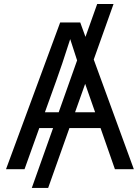

<svg xmlns="http://www.w3.org/2000/svg" viewBox="-20 -839 693 952"><path d="M543 -819.3 444.8 -543.9 643.6 0H549.8L478.5 -204.1H324.2L218.8 92.8H137.7L243.2 -204.1H174.8L101.6 0H9.8L278.3 -727.5H377.9L403.8 -656.2L461.9 -819.3ZM271 -282.2 362.3 -539.6Q347.2 -585 328.1 -645Q304.7 -572.3 288.8 -524.7Q272.9 -477.1 258.8 -438.5L202.6 -282.2ZM402.3 -423.3 352.1 -282.2H451.7Z"/></svg>

Font: Inter Display
Style: Regular
Weight: 400
Designer: Rasmus Andersson
Foundry: rsms
Version: Version 4.001;git-9221beed3